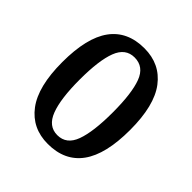

<svg xmlns="http://www.w3.org/2000/svg" viewBox="-156 -662 786 786"><g transform="rotate(45 237.5 -268.5)"><path d="M236 10Q145 10 93 -59Q41 -128 41 -269Q41 -410 91 -478.5Q141 -547 239 -547Q330 -547 382 -478.5Q434 -410 434 -269Q434 -128 384 -59Q334 10 236 10ZM238 -43Q291 -43 312 -100.5Q333 -158 333 -269Q333 -380 312 -436Q291 -492 237 -492Q185 -492 163.5 -436Q142 -380 142 -269Q142 -158 164 -100.5Q186 -43 238 -43Z"/></g></svg>

Font: Noto Serif Hebrew ExtraCondensed Medium
Style: Regular
Weight: 500
Width: 2
Designer: Monotype Design Team
Foundry: Monotype Imaging Inc.
Version: Version 2.004; ttfautohint (v1.8.4.7-5d5b)